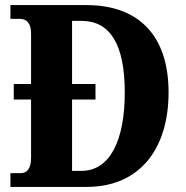

<svg xmlns="http://www.w3.org/2000/svg" viewBox="-20 -734 729 754"><path d="M21 0H320C531 0 642 -152 642 -371C642 -598 521 -714 320 -714H21V-660H56C84 -660 102 -645 102 -601V-404H34V-343H102V-114C102 -74 87 -54 62 -54H21ZM300 -63H263V-343H355V-404H263V-652H300C411 -652 470 -562 470 -371C470 -181 411 -63 300 -63Z"/></svg>

Font: Noto Serif Sinhala Condensed ExtraBold
Style: Regular
Weight: 800
Width: 3
Designer: Jelle Bosma - Monotype Design Team
Foundry: Monotype Imaging Inc.
Version: Version 2.007